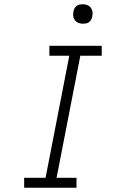

<svg xmlns="http://www.w3.org/2000/svg" viewBox="-20 -886 590 906"><path d="M341 0H94V-47H195L307 -623H213V-670H460V-623H359L247 -47H341ZM371 -774Q360 -774 350 -778Q340 -782 333.5 -790.5Q327 -799 325.5 -810Q324 -821 327 -833Q328 -840 332 -847Q336 -854 342 -858.5Q348 -863 356 -864.5Q364 -866 371 -866Q382 -866 392 -862Q402 -858 408.5 -849.5Q415 -841 416.5 -830Q418 -819 415 -807Q414 -800 410 -793Q406 -786 400 -781.5Q394 -777 386 -775.5Q378 -774 371 -774Z"/></svg>

Font: Lode Dark
Style: Italic
Weight: 400
Italic angle: -11°
Monospace: yes
Designer: Belleve Invis
Foundry: Belleve Invis
Version: Version 29.2.0; ttfautohint (v1.8.3)